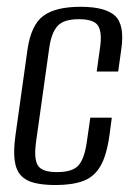

<svg xmlns="http://www.w3.org/2000/svg" viewBox="-20 -524 388 554"><path d="M140.6 9.9Q104.9 9.9 79.9 3.9Q55 -2.1 40.6 -17.5Q26.1 -32.9 22.3 -61.2Q18.5 -89.6 24.7 -134L59.4 -381.5Q69.7 -452 105 -478.2Q140.3 -504.4 212.6 -504.4Q284.2 -504.4 312.2 -478.2Q340.2 -452 329.9 -381.5L321 -317.5H259L268.7 -386.6Q275 -429.9 263.3 -449.3Q251.6 -468.6 207.3 -468.6Q164 -468.6 146.3 -449.3Q128.5 -429.9 122.2 -386.6L83.8 -113Q77.5 -65.3 89.4 -46.4Q101.2 -27.4 144.5 -27.4Q188.8 -27.4 206.1 -46.4Q223.3 -65.3 230.3 -113L240.6 -184.5H302.6L295.9 -134.2Q287.7 -74.9 269.4 -44Q251.1 -13.1 219.5 -1.6Q187.9 9.9 140.6 9.9Z"/></svg>

Font: Alumni Sans SC Thin
Style: Italic
Weight: 100
Italic angle: -8°
Designer: Robert E. Leuschke
Foundry: Robert E. Leuschke
Version: Version 1.016